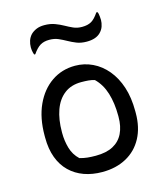

<svg xmlns="http://www.w3.org/2000/svg" viewBox="-117 -870 834 969"><g transform="rotate(-15 300.0 -385.0)"><path d="M302 -543Q350 -543 393 -522.5Q436 -502 468.5 -463Q501 -424 519 -369Q537 -314 537 -243V-233Q537 -158 507.5 -103Q478 -48 424 -18.5Q370 11 298 11Q246 11 203 -4.5Q160 -20 128.5 -50.5Q97 -81 80 -126.5Q63 -172 63 -232V-242Q63 -334 94 -401.5Q125 -469 179 -506Q233 -543 302 -543ZM311 -455Q258 -455 222.5 -427.5Q187 -400 169.5 -351Q152 -302 152 -237V-231Q152 -191 163 -152.5Q174 -114 203 -87Q224 -81 243.5 -79Q263 -77 287 -77Q342 -77 377.5 -96Q413 -115 430.5 -151Q448 -187 448 -237V-243Q448 -309 432 -361Q416 -413 381 -447Q366 -452 349 -453.5Q332 -455 311 -455ZM388 -723Q418 -723 437 -734Q456 -745 476 -775H482Q485 -770 486 -763.5Q487 -757 488 -749.5Q489 -742 489 -732Q489 -717 483.5 -700Q478 -683 464 -669Q452 -657 434 -651Q416 -645 392 -645Q362 -645 339.5 -654Q317 -663 297.5 -674Q278 -685 257.5 -694Q237 -703 210 -703Q182 -703 163 -691.5Q144 -680 124 -651H118Q116 -657 114.5 -662.5Q113 -668 112 -675Q111 -682 111 -690Q111 -708 116.5 -724.5Q122 -741 134 -754Q146 -766 163.5 -773.5Q181 -781 205 -781Q236 -781 260 -772Q284 -763 303.5 -752Q323 -741 343 -732Q363 -723 388 -723Z"/></g></svg>

Font: Recursive Monospace Casual
Style: Regular
Weight: 400
Version: Version 1.047